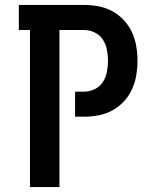

<svg xmlns="http://www.w3.org/2000/svg" viewBox="-20 -755 640 775"><path d="M101 0V-634H56V-735H319Q349 -735 378 -729.5Q407 -724 433 -710Q459 -696 479.5 -674Q500 -652 512.5 -625Q525 -598 530 -568.5Q535 -539 535 -509Q535 -480 530 -450.5Q525 -421 512.5 -394Q500 -367 479.5 -345Q459 -323 433 -309Q407 -295 378 -289.5Q349 -284 319 -284H283V-385H319Q341 -385 362 -395Q383 -405 395 -423.5Q407 -442 411.5 -464.5Q416 -487 416 -509Q416 -532 411.5 -554.5Q407 -577 395 -595.5Q383 -614 362 -624Q341 -634 319 -634H220V0Z"/></svg>

Font: Iosevka Book
Style: Bold
Weight: 700
Designer: Belleve Invis
Foundry: Belleve Invis
Version: Version 28.0.7; ttfautohint (v1.8.3)